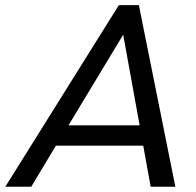

<svg xmlns="http://www.w3.org/2000/svg" viewBox="-70 -710 745 730"><path d="M474.6 -156.2H142.6L48.8 0H-49.8L381.8 -690.4H458L596.7 0H502.9ZM460.9 -233.4 398.4 -578.1 190.4 -233.4Z"/></svg>

Font: Dinish Expanded
Style: Italic
Weight: 400
Width: 7
Italic angle: -12°
Designer: Charles Nix
Foundry: Playbeing
Version: Version 2.005; ttfautohint (v1.8.3)